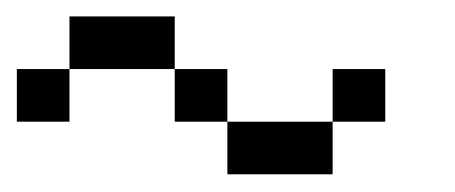

<svg xmlns="http://www.w3.org/2000/svg" viewBox="-20 -582 540 228"><path d="M250 -437.5H375V-375H250V-437.5H187.5V-500H250ZM0 -500H62.5V-437.5H0ZM375 -500H437.5V-437.5H375ZM62.5 -562.5H187.5V-500H62.5Z"/></svg>

Font: HE실루아
Style: regular
Weight: 500
Monospace: yes
Designer: Taeyun An (WindowsTiger)
Version: v1